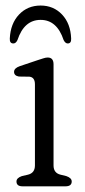

<svg xmlns="http://www.w3.org/2000/svg" viewBox="-20 -656 298 676"><path d="M168.5 -429.5V-73.5Q168.5 -47 193 -41L213.5 -36Q232.5 -29.5 232.5 -17Q232.5 0 210.5 0H59.5Q38 0 38 -17Q38 -29.5 57 -36L78.5 -41Q103 -47 103 -73.5V-359Q103 -384 83.5 -386L46.5 -386.5Q29.5 -389.5 29.5 -403Q29.5 -416 49.5 -423L113.5 -444.5Q123.5 -447.5 132.2 -450.5Q141 -453.5 148 -453.5Q168.5 -453.5 168.5 -429.5ZM123 -586Q65 -586 41.5 -515Q36 -503 27 -503Q13.5 -503 14.5 -520.5Q17 -573 47 -604.8Q77 -636.5 123 -636.5Q168.5 -636.5 198.5 -604.8Q228.5 -573 230.5 -520.5Q231.5 -503 218.5 -503Q210 -503 204 -515Q180.5 -586 123 -586Z"/></svg>

Font: Fraunces 72pt S100 Light
Style: Regular
Weight: 300
Version: Version 1.000; ttfautohint (v1.8.3)